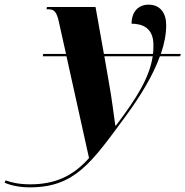

<svg xmlns="http://www.w3.org/2000/svg" viewBox="-180 -566 798 826"><path d="M-52 240C143 240 214 133 362 -68C428 -158 479 -244 508 -324H595L598 -334H512C527 -377 535 -419 535 -458C535 -510 509 -546 459 -546C418 -546 386 -518 386 -464C430 -464 480 -448 480 -373C480 -359 480 -346 478 -334H267L231 -536H22L20 -526H29C54 -526 64 -513 73 -473L104 -334H6L4 -324H106L203 114C133 193 55 227 -50 227C-101 227 -134 218 -156 210L-160 220C-133 232 -95 240 -52 240ZM316 -26C311 -62 299 -156 289 -208L269 -324H477C463 -233 411 -148 319 -26Z"/></svg>

Font: Noto Serif Display SemiCondensed ExtraBold
Style: Italic
Weight: 800
Width: 4
Italic angle: -12°
Designer: Monotype Design Team
Foundry: Monotype Imaging Inc.
Version: Version 2.009